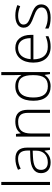

<svg xmlns="http://www.w3.org/2000/svg" viewBox="1073 -1873 810 2996"><g transform="rotate(-90 1478.0 -375.0)"><path d="M137.2 -759.8H88.9V0H137.2Z M672.9 0V-353C672.9 -481.4 615.7 -540 499 -540C441.9 -540 384.3 -526.4 326.2 -499L344.2 -457C397 -484.4 447.8 -498 497.1 -498C588.4 -498 627 -446.3 627 -345.2V-310.1L525.9 -307.1C362.3 -303.7 273.9 -244.6 273.9 -141.1C273.9 -46.9 335 9.8 439 9.8C515.6 9.8 567.9 -15.6 621.1 -84H625L637.2 0ZM441.9 -34.2C367.7 -34.2 325.2 -72.8 325.2 -139.2C325.2 -222.7 383.3 -258.8 532.2 -266.1L625 -270V-217.8C625 -102.5 555.2 -34.2 441.9 -34.2Z M1262.7 0V-347.2C1262.7 -476.6 1202.6 -541 1082 -541C993.7 -541 932.6 -513.2 897.9 -458H895L885.7 -530.8H844.7V0H893.1V-293C893.1 -437 949.7 -497.1 1076.7 -497.1C1170.9 -497.1 1214.8 -451.2 1214.8 -344.2V0Z M1628.9 -541C1482.4 -541 1403.8 -441.4 1403.8 -257.8C1403.8 -83.5 1483.4 9.8 1629.9 9.8C1705.6 9.8 1763.2 -20.5 1803.7 -81.1H1807.6L1819.8 0H1851.6V-759.8H1803.7V-568.8C1803.7 -529.3 1804.7 -489.3 1806.6 -448.2H1803.7C1759.3 -516.1 1705.6 -541 1628.9 -541ZM1628.9 -497.1C1752 -497.1 1803.7 -430.2 1803.7 -266.1V-257.8C1803.7 -97.7 1749.5 -33.2 1629.9 -33.2C1513.2 -33.2 1454.6 -108.4 1454.6 -258.8C1454.6 -413.6 1513.2 -497.1 1628.9 -497.1Z M2244.1 9.8C2305.2 9.8 2351.1 2 2411.1 -23.9V-67.9C2340.8 -40 2304.7 -34.2 2244.1 -34.2C2119.6 -34.2 2051.3 -112.8 2049.8 -258.8H2432.1V-297.9C2432.1 -447.8 2355 -541 2230 -541C2088.9 -541 1999 -430.7 1999 -261.2C1999 -89.8 2089.8 9.8 2244.1 9.8ZM2230 -498C2324.2 -498 2380.9 -424.8 2380.9 -301.8H2052.7C2063 -428.7 2127.9 -498 2230 -498Z M2907.7 -138.2C2907.7 -162.1 2902.3 -182.6 2891.6 -200.2C2869.6 -235.4 2833.5 -259.3 2737.8 -293.9C2680.7 -314.5 2642.1 -333 2622.6 -349.6C2602.5 -366.2 2592.8 -388.2 2592.8 -416C2592.8 -466.8 2647.5 -497.1 2733.9 -497.1C2778.3 -497.1 2826.7 -486.3 2878.9 -464.8L2897 -508.8C2845.7 -530.3 2791 -541 2733.9 -541C2614.3 -541 2543.9 -491.7 2543.9 -412.1C2543.9 -361.8 2565.9 -329.1 2608.9 -301.8C2630.4 -287.6 2667.5 -271 2720.7 -252C2819.8 -216.8 2859.9 -184.1 2859.9 -130.9C2859.9 -72.8 2804.7 -35.2 2699.7 -35.2C2640.6 -35.2 2584 -48.3 2530.8 -75.2V-22.9C2572.3 -1 2628.9 9.8 2699.7 9.8C2832.5 9.8 2907.7 -43 2907.7 -138.2Z"/></g></svg>

Font: Open Sans 300
Style: Regular
Weight: 300
Foundry: Ascender Corporation
Version: Version 1.100;PS 001.100;hotconv 1.0.88;makeotf.lib2.5.64775